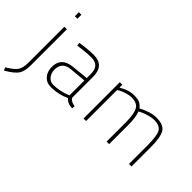

<svg xmlns="http://www.w3.org/2000/svg" viewBox="-132 -1176 1870 1870"><g transform="rotate(45 803.0 -241.0)"><path d="M108 -6V-500H143V-5Q143 80 114 122.5Q85 165 -6 218L-20 187Q59 140 83.5 103.5Q108 67 108 -6ZM108 -645V-700H143V-645Z M651 -353V-66Q671 -29 726 -24L724 8Q659 8 625 -34Q533 9 430 9Q371 9 334.5 -31.5Q298 -72 298 -137Q298 -268 441 -283L616 -301V-353Q616 -417 588.5 -446Q561 -475 505 -475Q473 -475 428 -471Q383 -467 355 -463L326 -459L323 -492Q425 -509 505 -509Q651 -509 651 -353ZM616 -268 445 -252Q335 -242 335 -137Q335 -89 362.5 -56Q390 -23 431 -23Q475 -23 521 -33Q567 -43 591 -53L616 -63Z M907 0H872V-500H907V-460Q985 -509 1061 -509Q1113 -509 1139 -496.5Q1165 -484 1188 -455Q1289 -509 1369 -509Q1468 -509 1500.5 -456Q1533 -403 1533 -260V0H1498V-258Q1498 -384 1473.5 -430.5Q1449 -477 1369 -477Q1335 -477 1293 -464.5Q1251 -452 1227 -440L1202 -427Q1225 -369 1225 -260V0H1190V-258Q1190 -380 1162.5 -428.5Q1135 -477 1061 -477Q1026 -477 987.5 -464.5Q949 -452 928 -440L907 -427Z"/></g></svg>

Font: TitilliumMaps29L
Style: 1 wt
Weight: 100
Designer: Campivisivi
Foundry: Accademia di Belle Arti di Urbino and students of MA course of Visual design
Version: Version 001.001